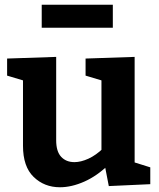

<svg xmlns="http://www.w3.org/2000/svg" viewBox="-20 -778 672 810"><path d="M233 12Q167 12 122 -31.5Q77 -75 77 -163V-455L90 -435L10 -459V-531L217 -538V-186Q217 -139 238 -116.5Q259 -94 294 -94Q321 -94 353 -108.5Q385 -123 417 -154L408 -129V-458L421 -435L341 -459V-531L548 -538V-74L531 -98L614 -72V-1L439 7L420 -91L439 -84Q390 -36 336 -12Q282 12 233 12ZM456 -758V-661H156V-758Z"/></svg>

Font: Bitter Thin
Style: Bold
Weight: 700
Version: Version 3.021